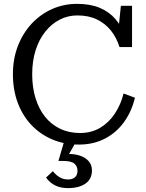

<svg xmlns="http://www.w3.org/2000/svg" viewBox="-20 -740 757 996"><path d="M381 -660Q332 -660 289.5 -638Q247 -616 215 -576Q183 -536 165 -480Q147 -424 147 -355Q147 -286 164.5 -230Q182 -174 214 -134Q246 -94 292 -72Q338 -50 395 -50Q454 -50 499.5 -77Q545 -104 576 -151Q607 -198 621 -255L680 -233Q663 -162 623.5 -107Q584 -52 524.5 -21Q465 10 389 10Q314 10 251.5 -16.5Q189 -43 143 -91.5Q97 -140 72 -207Q47 -274 47 -355Q47 -435 73 -502Q99 -569 145 -618Q191 -667 251 -693.5Q311 -720 380 -720Q448 -720 497 -699.5Q546 -679 578.5 -641.5Q611 -604 627 -552L591 -553L607 -710H665V-496H600Q584 -546 555 -582Q526 -618 483 -639Q440 -660 381 -660ZM374 -4 333 68 324 59Q362 57 392 66.5Q422 76 439.5 95.5Q457 115 457 144Q457 168 447.5 185.5Q438 203 421 214Q404 225 382 230.5Q360 236 335 236Q293 236 264.5 221Q236 206 219 181L254 148Q263 159 274.5 169Q286 179 300.5 185Q315 191 332 191Q356 191 369 179.5Q382 168 382 146Q382 123 366 109Q350 95 309 95H283L312 -4Z"/></svg>

Font: Roboto Serif 28pt
Style: Regular
Weight: 400
Designer: Greg Gazdowicz
Foundry: Commercial Type
Version: Version 1.008